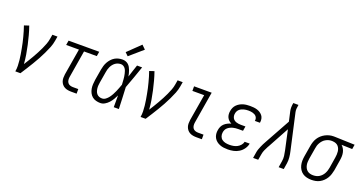

<svg xmlns="http://www.w3.org/2000/svg" viewBox="-38 -1462 4099 2161"><g transform="rotate(20 2012.0 -382.0)"><path d="M153 0Q159 -34 158 -68Q157 -102 153.5 -135.5Q150 -169 144.5 -201.5Q139 -234 133 -266.5Q127 -299 120 -331Q113 -363 104.5 -394.5Q96 -426 87 -457.5Q78 -489 67 -519L124 -538Q142 -487 156 -434.5Q170 -382 182 -328.5Q194 -275 203 -220.5Q212 -166 216 -110Q235 -140 253 -169.5Q271 -199 288 -228.5Q305 -258 321 -288.5Q337 -319 351.5 -350Q366 -381 378 -413Q390 -445 395 -477L404 -530H465L456 -477Q449 -434 432.5 -393Q416 -352 396.5 -311.5Q377 -271 355.5 -231.5Q334 -192 310.5 -153.5Q287 -115 263 -76.5Q239 -38 214 0Z M822 0Q801 0 780.5 -3.5Q760 -7 742 -16.5Q724 -26 711.5 -41.5Q699 -57 692.5 -76Q686 -95 686 -116.5Q686 -138 689 -159L742 -475H589L598 -530H965L956 -475H803L749 -150Q746 -132 748 -113.5Q750 -95 760 -81Q770 -67 787 -61Q804 -55 822 -55H887V0Z M1172 8Q1146 8 1120 1Q1094 -6 1074.5 -22.5Q1055 -39 1043.5 -62Q1032 -85 1027.5 -110.5Q1023 -136 1024.5 -163.5Q1026 -191 1030 -218L1052 -348Q1056 -371 1063 -394.5Q1070 -418 1082 -440Q1094 -462 1111.5 -481.5Q1129 -501 1150.5 -514Q1172 -527 1196 -532.5Q1220 -538 1244 -538Q1263 -538 1281 -531.5Q1299 -525 1312.5 -513Q1326 -501 1335 -485.5Q1344 -470 1350.5 -452.5Q1357 -435 1361.5 -417Q1366 -399 1369 -381Q1381 -418 1393 -455.5Q1405 -493 1418 -530H1479Q1455 -462 1431.5 -394Q1408 -326 1382 -259Q1386 -194 1388 -129.5Q1390 -65 1393 0H1332Q1332 -35 1332 -70.5Q1332 -106 1332 -141Q1320 -115 1305 -90Q1290 -65 1270.5 -43.5Q1251 -22 1225.5 -7Q1200 8 1172 8ZM1172 -47Q1196 -47 1216 -62Q1236 -77 1250.5 -96.5Q1265 -116 1276.5 -137Q1288 -158 1297.5 -180Q1307 -202 1315.5 -224Q1324 -246 1332 -269Q1331 -285 1330 -301Q1329 -317 1328 -333Q1327 -349 1324.5 -365Q1322 -381 1318.5 -396.5Q1315 -412 1310 -426.5Q1305 -441 1296.5 -453.5Q1288 -466 1274 -474.5Q1260 -483 1244 -483Q1227 -483 1209.5 -478Q1192 -473 1177 -462Q1162 -451 1150.5 -436.5Q1139 -422 1131.5 -406Q1124 -390 1119 -373Q1114 -356 1112 -339L1090 -209Q1087 -190 1085.5 -172Q1084 -154 1086 -136.5Q1088 -119 1093.5 -102.5Q1099 -86 1110 -73Q1121 -60 1137.5 -53.5Q1154 -47 1172 -47ZM1283 -592 1246 -628 1395 -772 1440 -728Z M1653 0Q1659 -34 1658 -68Q1657 -102 1653.5 -135.5Q1650 -169 1644.5 -201.5Q1639 -234 1633 -266.5Q1627 -299 1620 -331Q1613 -363 1604.5 -394.5Q1596 -426 1587 -457.5Q1578 -489 1567 -519L1624 -538Q1642 -487 1656 -434.5Q1670 -382 1682 -328.5Q1694 -275 1703 -220.5Q1712 -166 1716 -110Q1735 -140 1753 -169.5Q1771 -199 1788 -228.5Q1805 -258 1821 -288.5Q1837 -319 1851.5 -350Q1866 -381 1878 -413Q1890 -445 1895 -477L1904 -530H1965L1956 -477Q1949 -434 1932.5 -393Q1916 -352 1896.5 -311.5Q1877 -271 1855.5 -231.5Q1834 -192 1810.5 -153.5Q1787 -115 1763 -76.5Q1739 -38 1714 0Z M2322 0Q2301 0 2280.5 -3.5Q2260 -7 2242 -16.5Q2224 -26 2211.5 -41.5Q2199 -57 2192.5 -76Q2186 -95 2186 -116.5Q2186 -138 2189 -159L2242 -475H2101V-530H2312L2249 -150Q2246 -132 2248 -113.5Q2250 -95 2260 -81Q2270 -67 2287 -61Q2304 -55 2322 -55H2387V0Z M2700 8Q2675 8 2650.5 5Q2626 2 2603.5 -7Q2581 -16 2563 -30.5Q2545 -45 2533.5 -65.5Q2522 -86 2519 -111Q2516 -136 2521 -160Q2524 -181 2533.5 -201.5Q2543 -222 2560 -237.5Q2577 -253 2597.5 -263Q2618 -273 2639 -279Q2622 -287 2608 -300Q2594 -313 2585.5 -330.5Q2577 -348 2575.5 -368.5Q2574 -389 2578 -409Q2581 -429 2590 -449Q2599 -469 2614.5 -484.5Q2630 -500 2649 -511Q2668 -522 2688.5 -528Q2709 -534 2729.5 -536Q2750 -538 2770 -538Q2792 -538 2813 -536Q2834 -534 2854 -528Q2874 -522 2891 -511Q2908 -500 2920.5 -484.5Q2933 -469 2937.5 -448Q2942 -427 2939 -406Q2939 -404 2938.5 -402Q2938 -400 2937 -398H2877Q2877 -399 2877 -400.5Q2877 -402 2878 -403Q2880 -416 2876.5 -429Q2873 -442 2865 -451.5Q2857 -461 2846 -467Q2835 -473 2822.5 -476.5Q2810 -480 2797 -481.5Q2784 -483 2770 -483Q2757 -483 2743 -481.5Q2729 -480 2715.5 -476.5Q2702 -473 2688.5 -466.5Q2675 -460 2664 -450Q2653 -440 2646.5 -427Q2640 -414 2638 -400Q2635 -386 2637 -371.5Q2639 -357 2645.5 -345Q2652 -333 2663 -324.5Q2674 -316 2687 -311.5Q2700 -307 2714.5 -305Q2729 -303 2744 -303H2799L2790 -248H2735Q2719 -248 2703 -246.5Q2687 -245 2671 -241Q2655 -237 2639.5 -229.5Q2624 -222 2611 -211Q2598 -200 2590.5 -184.5Q2583 -169 2581 -153Q2577 -129 2584.5 -106.5Q2592 -84 2610 -70.5Q2628 -57 2651.5 -52Q2675 -47 2700 -47Q2722 -47 2745.5 -51Q2769 -55 2790.5 -66Q2812 -77 2828.5 -96Q2845 -115 2850 -138H2910Q2904 -104 2883 -74Q2862 -44 2831.5 -25Q2801 -6 2767 1Q2733 8 2700 8Z M3001 0 3013 -74Q3016 -92 3022.5 -110Q3029 -128 3036.5 -145.5Q3044 -163 3052.5 -180.5Q3061 -198 3071 -215L3240 -521L3214 -637Q3209 -659 3209.5 -682Q3210 -705 3214 -728L3215 -735H3277L3276 -728Q3272 -708 3270.5 -688Q3269 -668 3273 -649L3370 -215Q3374 -198 3377 -180.5Q3380 -163 3381.5 -145.5Q3383 -128 3383 -110Q3383 -92 3380 -74L3368 0H3307L3319 -74Q3325 -107 3321 -139.5Q3317 -172 3310 -203L3259 -437L3124 -189Q3123 -187 3122 -185Q3121 -183 3119 -181V-180Q3118 -178 3116.5 -176Q3115 -174 3114 -172V-171L3113 -170Q3101 -147 3090 -123Q3079 -99 3075 -74L3062 0Z M3700 8Q3672 8 3644.5 1.5Q3617 -5 3595.5 -20Q3574 -35 3559.5 -57.5Q3545 -80 3538.5 -106.5Q3532 -133 3532.5 -161Q3533 -189 3538 -218L3560 -348Q3564 -372 3572 -396.5Q3580 -421 3594 -443Q3608 -465 3628 -483Q3648 -501 3671 -513Q3694 -525 3718.5 -531.5Q3743 -538 3768 -538Q3772 -538 3775.5 -538Q3779 -538 3783 -538L4024 -530L4015 -475L3886 -479Q3902 -465 3913 -446Q3924 -427 3929 -405Q3934 -383 3933.5 -359.5Q3933 -336 3929 -312L3908 -182Q3903 -158 3895.5 -133.5Q3888 -109 3874.5 -86.5Q3861 -64 3841.5 -45Q3822 -26 3798.5 -13.5Q3775 -1 3749.5 3.5Q3724 8 3700 8ZM3701 -47Q3719 -47 3737.5 -51Q3756 -55 3772.5 -65Q3789 -75 3802.5 -89.5Q3816 -104 3825 -121Q3834 -138 3839.5 -155.5Q3845 -173 3848 -191L3869 -321Q3872 -340 3873 -358Q3874 -376 3872 -393.5Q3870 -411 3863.5 -427Q3857 -443 3845.5 -455.5Q3834 -468 3817.5 -474.5Q3801 -481 3784 -482L3774 -483Q3771 -483 3769 -483Q3767 -483 3764 -483Q3746 -483 3728.5 -477.5Q3711 -472 3694.5 -462.5Q3678 -453 3665 -438.5Q3652 -424 3642.5 -407.5Q3633 -391 3627.5 -373.5Q3622 -356 3620 -339L3598 -209Q3595 -189 3594 -169.5Q3593 -150 3596.5 -131.5Q3600 -113 3608.5 -96.5Q3617 -80 3631 -68.5Q3645 -57 3663 -52Q3681 -47 3701 -47Z"/></g></svg>

Font: Iosevka Curly Light Oblique
Style: Regular
Weight: 300
Italic angle: -9°
Monospace: yes
Designer: Belleve Invis
Foundry: Belleve Invis
Version: Version 11.1.0; ttfautohint (v1.8.3)